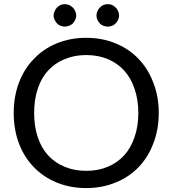

<svg xmlns="http://www.w3.org/2000/svg" viewBox="-20 -909 841 936"><path d="M753.9 -358.4Q753.9 -277.3 727.5 -210Q702.1 -142.6 656.2 -94.7Q609.4 -45.9 543.9 -19.5Q478.5 7.8 400.4 7.8Q321.3 7.8 255.9 -19.5Q191.4 -45.9 144.5 -94.7Q97.7 -142.6 72.3 -210Q46.9 -277.3 46.9 -358.4Q46.9 -438.5 72.3 -505.9Q97.7 -573.2 144.5 -621.1Q191.4 -670.9 255.9 -697.3Q321.3 -724.6 400.4 -724.6Q478.5 -724.6 543.9 -697.3Q609.4 -670.9 656.2 -621.1Q702.1 -573.2 727.5 -505.9Q753.9 -438.5 753.9 -358.4ZM654.3 -358.4Q654.3 -423.8 635.7 -476.6Q618.2 -529.3 585 -565.4Q551.8 -601.6 504.9 -621.1Q458 -640.6 400.4 -640.6Q342.8 -640.6 295.9 -621.1Q248 -601.6 214.8 -565.4Q181.6 -529.3 164.1 -476.6Q146.5 -423.8 146.5 -358.4Q146.5 -292 164.1 -240.2Q181.6 -187.5 214.8 -151.4Q248 -115.2 295.9 -95.7Q342.8 -76.2 400.4 -76.2Q458 -76.2 504.9 -95.7Q551.8 -115.2 585 -151.4Q618.2 -187.5 635.7 -240.2Q654.3 -292 654.3 -358.4ZM351.6 -833Q351.6 -822.3 346.7 -812.5Q342.8 -802.7 335 -794.9Q327.1 -787.1 316.4 -783.2Q306.6 -779.3 295.9 -779.3Q285.2 -779.3 275.4 -783.2Q265.6 -787.1 257.8 -794.9Q251 -802.7 246.1 -812.5Q241.2 -822.3 241.2 -833Q241.2 -844.7 246.1 -854.5Q251 -865.2 257.8 -872.1Q265.6 -879.9 275.4 -884.8Q285.2 -888.7 295.9 -888.7Q306.6 -888.7 316.4 -884.8Q327.1 -879.9 335 -872.1Q342.8 -865.2 346.7 -854.5Q351.6 -844.7 351.6 -833ZM560.5 -833Q560.5 -822.3 555.7 -812.5Q551.8 -802.7 543.9 -794.9Q536.1 -787.1 526.4 -783.2Q516.6 -779.3 505.9 -779.3Q494.1 -779.3 484.4 -783.2Q473.6 -787.1 466.8 -794.9Q459 -802.7 455.1 -812.5Q450.2 -822.3 450.2 -833Q450.2 -844.7 455.1 -854.5Q459 -865.2 466.8 -872.1Q473.6 -879.9 484.4 -884.8Q494.1 -888.7 505.9 -888.7Q516.6 -888.7 526.4 -884.8Q536.1 -879.9 543.9 -872.1Q551.8 -865.2 555.7 -854.5Q560.5 -844.7 560.5 -833Z"/></svg>

Font: Lato
Style: Regular
Weight: 400
Designer: Lukasz Dziedzic with Adam Twardoch and Botio Nikoltchev
Version: Version 2.015; 2015-08-06; http://www.latofonts.com/